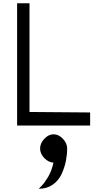

<svg xmlns="http://www.w3.org/2000/svg" viewBox="-20 -770 658 1178"><path d="M161 -83 533 -80V0H85V-750H161ZM392 141Q392 178 384.5 216.5Q377 255 359 295.5Q341 336 305 362Q269 388 220 388H218Q218 387 235 370.5Q252 354 274.5 316.5Q297 279 308 228Q277 226 251.5 199.5Q226 173 226 141Q226 109 252 81.5Q278 54 309 54Q340 54 366 81.5Q392 109 392 141Z"/></svg>

Font: Hermit Light
Style: Regular
Weight: 300
Designer: Pablo Caro
Version: Version 2.000;PS 002.000;hotconv 1.0.88;makeotf.lib2.5.64775